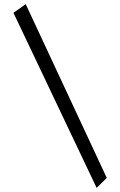

<svg xmlns="http://www.w3.org/2000/svg" viewBox="-20 -878 580 926"><path d="M446 28 45 -816 104 -858 495 -20Z"/></svg>

Font: Marhey Light Light
Style: Regular
Weight: 300
Version: Version 1.000